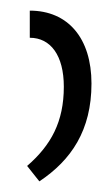

<svg xmlns="http://www.w3.org/2000/svg" viewBox="-20 -781 209 361"><path d="M36 -761V-710C75 -710 100 -677 100 -618C100 -552 76 -508 31 -469L54 -440C114 -480 152 -536 152 -624C152 -709 108 -761 36 -761Z"/></svg>

Font: Noto Sans Armenian SemiCondensed Light
Style: Regular
Weight: 300
Width: 4
Designer: Monotype Design Team
Foundry: Monotype Imaging Inc.
Version: Version 2.008